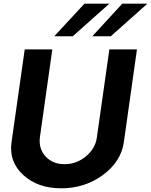

<svg xmlns="http://www.w3.org/2000/svg" viewBox="-20 -1020 826 1050"><path d="M441.9 -1000H578.1L377.9 -821.8H276.9ZM648.9 -1000H786.1L585.9 -821.8H484.9ZM43 -242.2 115.2 -750H266.1L198.2 -269Q190.4 -207 229.2 -164.6Q268.1 -122.1 333 -122.1Q397.9 -122.1 450 -165Q502 -208 509.8 -269L578.1 -750H729L657.2 -242.2Q642.1 -136.2 543 -63.2Q443.8 9.8 314.9 9.8Q186 9.8 106.9 -63.2Q27.8 -136.2 43 -242.2Z"/></svg>

Font: Oakes Grotesk
Style: Bold Italic
Weight: 700
Designer: Samuel Oakes
Foundry: Samuel Oakes
Version: Version 1.0 | wf-rip DC20170320